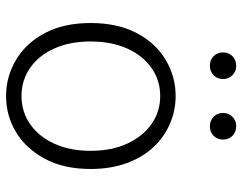

<svg xmlns="http://www.w3.org/2000/svg" viewBox="-103 -684 800 634"><g transform="rotate(90 297.0 -367.0)"><path d="M297 13Q233 13 177.5 -20Q122 -53 89 -115.5Q56 -178 56 -266Q56 -355 89 -418Q122 -481 177.5 -514Q233 -547 297 -547Q345 -547 389 -528Q433 -509 466.5 -473Q500 -437 519 -384.5Q538 -332 538 -266Q538 -178 504.5 -115.5Q471 -53 416.5 -20Q362 13 297 13ZM297 -38Q349 -38 390 -66.5Q431 -95 454.5 -146.5Q478 -198 478 -266Q478 -335 454.5 -386.5Q431 -438 390 -467Q349 -496 297 -496Q245 -496 204 -467Q163 -438 140 -386.5Q117 -335 117 -266Q117 -198 140 -146.5Q163 -95 204 -66.5Q245 -38 297 -38ZM197 -660Q178 -660 165.5 -672.5Q153 -685 153 -704Q153 -722 165.5 -734.5Q178 -747 197 -747Q216 -747 228.5 -734.5Q241 -722 241 -704Q241 -685 228.5 -672.5Q216 -660 197 -660ZM397 -660Q378 -660 365.5 -672.5Q353 -685 353 -704Q353 -722 365.5 -734.5Q378 -747 397 -747Q416 -747 428.5 -734.5Q441 -722 441 -704Q441 -685 428.5 -672.5Q416 -660 397 -660Z"/></g></svg>

Font: Noto Sans HK Thin Light
Style: Regular
Weight: 300
Version: Version 2.004-H2;hotconv 1.0.118;makeotfexe 2.5.65603